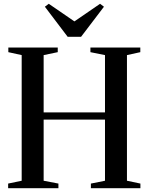

<svg xmlns="http://www.w3.org/2000/svg" viewBox="-20 -994 785 1014"><path d="M94.5 -39.5V-703L24 -718.5V-743H285V-718.5L210.5 -703V-400.5H534.5V-703L457.5 -718.5V-743H721V-718.5L650.5 -703V-39.5L721.5 -24.5V0H460V-24.5L534.5 -39.5V-362.5H210.5V-39.5L288.5 -24.5V0H23V-24.5ZM337.5 -799.5 217 -958.5 237.5 -974 373 -881 508.5 -974 529 -958.5 408 -799.5Z"/></svg>

Font: Merriweather 120pt Medium
Style: Regular
Weight: 500
Version: Version 2.100